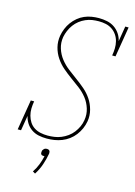

<svg xmlns="http://www.w3.org/2000/svg" viewBox="-141 -816 781 1110"><g transform="rotate(15 250.0 -261.0)"><path d="M196 8Q171 8 147.5 3Q124 -2 105 -15Q86 -28 73.5 -47.5Q61 -67 56 -90L41 0H21L51 -181H71Q67 -159 66.5 -137.5Q66 -116 71.5 -95.5Q77 -75 88 -58Q99 -41 116 -30Q133 -19 154 -14.5Q175 -10 197 -10Q217 -10 237.5 -13Q258 -16 277.5 -24Q297 -32 315 -45Q333 -58 346 -75Q359 -92 368 -111.5Q377 -131 380 -152Q386 -187 375.5 -220.5Q365 -254 344.5 -280Q324 -306 297.5 -326Q271 -346 244 -365.5Q217 -385 192 -406.5Q167 -428 148 -456Q129 -484 120.5 -517.5Q112 -551 118 -587Q122 -609 130.5 -630Q139 -651 152.5 -669.5Q166 -688 184 -703Q202 -718 223 -727Q244 -736 266 -739.5Q288 -743 309 -743Q334 -743 358 -738Q382 -733 401.5 -720Q421 -707 434.5 -687Q448 -667 453 -644L468 -735H488L458 -554H438Q442 -576 442.5 -597.5Q443 -619 438 -639Q433 -659 421.5 -676Q410 -693 393 -704.5Q376 -716 355.5 -720.5Q335 -725 313 -725Q313 -725 313 -725Q313 -725 313 -725Q293 -725 273.5 -722Q254 -719 234.5 -710.5Q215 -702 198.5 -689Q182 -676 169.5 -659Q157 -642 149 -623Q141 -604 137 -584Q131 -548 141.5 -515Q152 -482 172.5 -456Q193 -430 219.5 -409.5Q246 -389 273 -369.5Q300 -350 325 -328.5Q350 -307 368.5 -279.5Q387 -252 396 -218Q405 -184 399 -149Q395 -126 385.5 -104.5Q376 -83 361.5 -64Q347 -45 327.5 -30.5Q308 -16 286 -7.5Q264 1 241.5 4.5Q219 8 196 8ZM184 221 169 212Q185 188 195 162.5Q205 137 211 110Q210 110 208.5 110Q207 110 206 110Q202 110 197.5 109Q193 108 190.5 104.5Q188 101 187.5 96.5Q187 92 188 88Q188 83 190.5 79Q193 75 196.5 71.5Q200 68 204.5 66.5Q209 65 214 65Q218 65 222.5 66.5Q227 68 229.5 71.5Q232 75 232.5 79Q233 83 233 88Q227 122 215.5 156Q204 190 184 221Z"/></g></svg>

Font: Iosevka Curly Slab ThObl
Style: Regular
Weight: 100
Italic angle: -9°
Monospace: yes
Designer: Belleve Invis
Foundry: Belleve Invis
Version: Version 11.0.0; ttfautohint (v1.8.3)